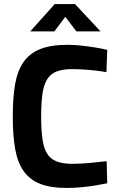

<svg xmlns="http://www.w3.org/2000/svg" viewBox="-20 -916 580 947"><path d="M309 11Q229 11 177.5 -9.5Q126 -30 96 -73Q66 -116 54.5 -182.5Q43 -249 43 -341Q43 -434 54.5 -500.5Q66 -567 96 -610Q126 -653 178.5 -674Q231 -695 313 -695Q346 -695 382 -691Q418 -687 451.5 -681.5Q485 -676 509 -670L505 -560Q485 -564 455 -567.5Q425 -571 394 -573Q363 -575 336 -575Q288 -575 258 -563Q228 -551 211.5 -523Q195 -495 189 -450.5Q183 -406 183 -341Q183 -277 189 -232.5Q195 -188 211 -160.5Q227 -133 257.5 -120.5Q288 -108 337 -108Q377 -108 425.5 -112.5Q474 -117 506 -121L509 -12Q485 -7 452 -1.5Q419 4 382 7.5Q345 11 309 11ZM129 -761 250 -896H350L476 -761H357L302 -833L248 -761Z"/></svg>

Font: Cairo Play
Style: Bold
Weight: 700
Version: Version 3.119